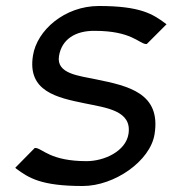

<svg xmlns="http://www.w3.org/2000/svg" viewBox="-20 -610 576 641"><path d="M31 -50 34 -47C76 -16 117 11 256 11C363 11 482 -73 496 -162C518 -299 409 -323 301 -345C245 -357 167 -363 177 -423C186 -479 232 -508 297 -507C418 -507 444 -465 467 -463H470L536 -529L532 -532C490 -563 449 -590 310 -590C196 -590 103 -509 90 -424C71 -305 170 -284 263 -265C335 -250 421 -241 409 -163C400 -105 328 -72 269 -72C148 -72 122 -114 99 -116H96Z"/></svg>

Font: Charger Sport
Style: SeBdObl
Weight: 600
Designer: Jasper
Foundry: Cannot Into Space Fonts
Version: Version 1.1